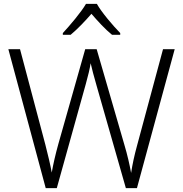

<svg xmlns="http://www.w3.org/2000/svg" viewBox="-20 -967 940 987"><path d="M478 -947H422C397 -904 340 -837 303 -797V-788H343C379 -818 418 -859 450 -896C482 -859 520 -817 556 -788H598V-797C560 -836 502 -904 478 -947ZM878 -714H818L686 -224C670 -166 661 -123 654 -78C646 -121 636 -167 619 -224L477 -714H418L280 -227C265 -173 254 -125 246 -80C238 -124 227 -169 213 -224L83 -714H23L215 0H272L421 -535C433 -577 442 -616 446 -642C452 -615 463 -573 477 -525L627 0H684Z"/></svg>

Font: Noto Sans Gujarati Light
Style: Regular
Weight: 300
Designer: Jelle Bosma - Monotype Design Team, Universal Thirst
Foundry: Monotype Imaging Inc.
Version: Version 2.106